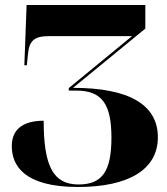

<svg xmlns="http://www.w3.org/2000/svg" viewBox="-20 -734 667 765"><path d="M291 11C495 11 609 -60 609 -187C609 -317 494 -384 271 -384L559 -620V-714H86L77 -474H87L91 -515C96 -572 116 -590 175 -590H506L254 -383V-373H284C385 -373 424 -321 424 -186C424 -51 387 1 293 1C193 1 154 -70 154 -253C86 -253 27 -229 27 -152C27 -76 74 11 291 11Z"/></svg>

Font: Noto Serif Display Black
Style: Regular
Weight: 900
Designer: Monotype Design Team
Foundry: Monotype Imaging Inc.
Version: Version 2.009